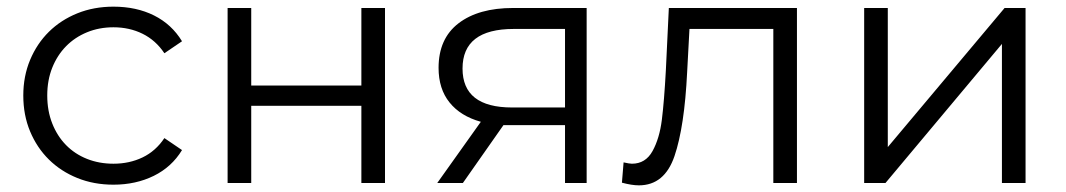

<svg xmlns="http://www.w3.org/2000/svg" viewBox="-20 -550 3204 577"><path d="M50 -263Q50 -321 70.5 -370Q91 -419 127 -454.5Q163 -490 212.5 -510Q262 -530 321 -530Q390 -530 443 -503.5Q496 -477 527 -426L474 -390Q448 -429 408.5 -448.5Q369 -468 321 -468Q278 -468 241.5 -453Q205 -438 178.5 -411Q152 -384 137 -346.5Q122 -309 122 -263Q122 -217 137 -179Q152 -141 178.5 -114Q205 -87 241.5 -72.5Q278 -58 321 -58Q369 -58 408.5 -77Q448 -96 474 -135L527 -99Q496 -48 442 -21.5Q388 5 321 5Q262 5 212.5 -15Q163 -35 127 -70.5Q91 -106 70.5 -155Q50 -204 50 -263Z M664 -526H735V-293H1066V-526H1137V0H1066V-232H735V0H664Z M1743 -526V0H1678V-174H1493L1371 0H1294L1425 -184Q1364 -201 1331 -242Q1298 -283 1298 -346Q1298 -434 1358 -480Q1418 -526 1522 -526ZM1519 -227H1678V-463H1524Q1370 -463 1370 -344Q1370 -227 1519 -227Z M2375 -526V0H2304V-463H2052L2045 -333Q2037 -169 2007 -81Q1977 7 1900 7Q1879 7 1849 -1L1854 -62Q1872 -58 1879 -58Q1920 -58 1941 -96Q1962 -134 1969 -190Q1976 -246 1981 -338L1990 -526Z M2577 -526H2648V-108L2999 -526H3062V0H2991V-418L2641 0H2577Z"/></svg>

Font: CMG Sans
Style: Regular
Weight: 400
Designer: Julieta Ulanovsky
Foundry: Julieta Ulanovsky
Version: Version 7.200